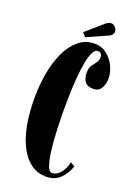

<svg xmlns="http://www.w3.org/2000/svg" viewBox="-159 -903 696 977"><g transform="rotate(20 188.5 -414.0)"><path d="M221 10Q133.5 10 81.8 -84Q30 -178 30 -349Q30 -417.5 41.8 -482.2Q53.5 -547 77.5 -598.5Q101.5 -650 138.5 -680.5Q175.5 -711 225.5 -711Q263 -711 291.2 -688.5Q319.5 -666 335 -633Q350.5 -600 350.5 -569Q350.5 -537 337 -514.5Q323.5 -492 294.5 -492Q261.5 -492 248.5 -510.8Q235.5 -529.5 235.5 -560Q235.5 -583 245.5 -598Q255.5 -613 265.5 -625.8Q275.5 -638.5 275.5 -654Q275.5 -669 268.2 -675Q261 -681 252 -681Q236 -681 225 -657.8Q214 -634.5 207.2 -596.8Q200.5 -559 197 -514.5Q193.5 -470 192.2 -426.8Q191 -383.5 191 -350Q191 -296.5 193.2 -238.5Q195.5 -180.5 201.2 -130.5Q207 -80.5 217.2 -49.2Q227.5 -18 243 -18Q268.5 -18 288.2 -41.2Q308 -64.5 316.5 -102.5L340 -88Q324 -43 295.2 -16.5Q266.5 10 221 10ZM167 -725 148 -745.5 239.5 -825Q254 -837.5 267 -837.5Q276.5 -837.5 284 -832.2Q291.5 -827 295.5 -819Q300 -812 300 -804Q300 -794.5 293.8 -786Q287.5 -777.5 273.5 -772.5Z"/></g></svg>

Font: Imbue 50pt Black
Style: Regular
Weight: 900
Designer: Tyler Finck
Foundry: Etcetera Type Company
Version: Version 1.102; ttfautohint (v1.8.3)